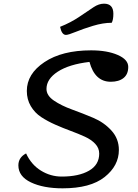

<svg xmlns="http://www.w3.org/2000/svg" viewBox="-20 -1000 753 1045"><path d="M339 -810Q316 -810 307 -854Q365 -877 413 -909.5Q461 -942 489.5 -961Q518 -980 546 -980Q597 -980 597 -925Q597 -892 588 -876Q541 -876 486.5 -859.5Q432 -843 392 -826.5Q352 -810 339 -810ZM321 25Q216 25 148 -7.5Q80 -40 80 -100Q80 -143 122 -165Q150 -104 202.5 -71.5Q255 -39 316 -39Q409 -39 464.5 -71Q520 -103 520 -164Q520 -194 498.5 -217Q477 -240 442 -256Q407 -272 365 -287.5Q323 -303 281 -321.5Q239 -340 204 -363Q169 -386 147.5 -422.5Q126 -459 126 -505Q126 -598 222 -662Q318 -726 476 -726Q563 -726 620.5 -701Q678 -676 678 -636Q678 -596 652.5 -575.5Q627 -555 583 -555Q496 -555 467 -663Q356 -650 294.5 -610Q233 -570 233 -516Q233 -480 273.5 -452.5Q314 -425 372 -404Q430 -383 488 -358.5Q546 -334 586.5 -289.5Q627 -245 627 -184Q627 -98 549.5 -36.5Q472 25 321 25Z"/></svg>

Font: Lemonada Light
Style: Regular
Weight: 300
Designer: Mohamed Gaber (Arabic), Eduardo Tunni (Latin)
Foundry: Kief Type Foundry
Version: Version 4.004